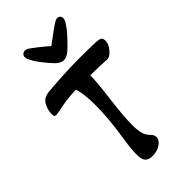

<svg xmlns="http://www.w3.org/2000/svg" viewBox="-271 -953 1036 1036"><g transform="rotate(-45 247.0 -435.5)"><path d="M217 -715Q197 -735 170 -769Q143 -803 131 -829Q123 -842 123 -855Q123 -866 130.5 -873Q138 -880 148 -880Q157 -880 167 -875Q181 -866 211.5 -842Q242 -818 267 -796Q344 -855 377 -875Q391 -881 397 -881Q406 -881 412.5 -874.5Q419 -868 419 -858Q419 -843 408 -828Q394 -804 362 -769.5Q330 -735 308 -715Q283 -694 261 -694Q240 -694 217 -715ZM178 -59Q178 -101 191 -182Q210 -307 210 -401Q210 -490 194 -536Q116 -534 53 -518Q29 -514 25 -514Q15 -514 11.5 -518Q8 -522 8 -535Q8 -552 13.5 -570.5Q19 -589 28 -602Q44 -626 81 -631Q125 -635 193 -639Q261 -643 322 -643Q449 -643 469 -639Q483 -637 488.5 -630.5Q494 -624 494 -610Q494 -583 470 -556Q458 -542 447.5 -536.5Q437 -531 420 -532Q376 -536 304 -536Q303 -477 288 -361Q274 -253 274 -185Q274 -146 281 -121Q288 -96 307 -78Q321 -64 321 -48Q321 -25 295.5 -7.5Q270 10 231 10Q207 10 192.5 -3.5Q178 -17 178 -59Z"/></g></svg>

Font: AkayaTelivigala
Style: Regular
Weight: 400
Designer: Vaishnavi Murthy Yerkadithaya ( vaishnavimurthy@gmail.com ), Juan Luis Blanco Aristondo ( juan@blancoletters.com )
Version: Version 1.000